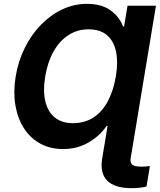

<svg xmlns="http://www.w3.org/2000/svg" viewBox="-20 -757 823 989"><path d="M783.3 -727.5 662.7 0H516.3L534.1 -108.2H529Q493.2 -56 435.3 -22.7Q377.5 10.7 304.5 10.7Q238.1 10.7 187.1 -17.5Q136.2 -45.6 103.5 -96.1Q70.8 -146.6 59.3 -214.5Q47.9 -282.3 60.5 -361.7Q73.5 -441.4 107.4 -509.8Q141.2 -578.2 190.9 -629.3Q240.6 -680.3 301.3 -708.8Q362 -737.3 428.2 -737.3Q502.4 -737.3 548.9 -704Q595.4 -670.8 613.8 -620.7H619.1L636.9 -727.5ZM354.8 -122.6Q417.4 -122.6 462.5 -152.5Q507.5 -182.4 536.1 -236.8Q564.7 -291.2 576.8 -363.7Q588.9 -435.4 577.9 -490Q566.9 -544.6 531.8 -575.3Q496.6 -605.9 435.4 -605.9Q378.7 -605.9 332.8 -576.3Q286.9 -546.7 256.1 -492.2Q225.3 -437.7 212.9 -363.3Q200.6 -287.8 213.7 -233.9Q226.9 -180 262.9 -151.3Q299 -122.6 354.8 -122.6ZM657.3 212.2Q570.9 212.2 532.3 173.6Q493.7 134.9 506.6 57.7L516.1 0H662.7L653 57.7Q649.2 81.4 661.7 91.4Q674.3 101.4 708 101.4Q718.6 101.4 729.4 100.6Q740.3 99.7 752.1 98.2L734.6 203.8Q718.9 207.9 699 210Q679.2 212.2 657.3 212.2Z"/></svg>

Font: Inter
Style: Italic
Weight: 400
Italic angle: -9.3988°
Designer: Rasmus Andersson
Foundry: rsms
Version: Version 4.001;git-66647c0bb